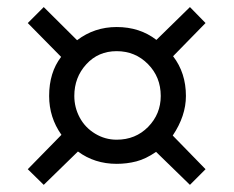

<svg xmlns="http://www.w3.org/2000/svg" viewBox="-20 -556 657 540"><path d="M103 -36.1 58.1 -80.1 152.8 -176.8Q118.2 -225.6 118.2 -286.1Q118.2 -352.1 151.9 -396L58.1 -491.2L103 -536.1L196.8 -442.9Q245.6 -480 308.1 -480Q373 -480 419.9 -443.8L514.2 -536.1L558.1 -491.2L466.8 -397.9Q502.9 -351.1 502.9 -286.1Q502.9 -230 465.8 -174.8L558.1 -80.1L514.2 -36.1L418.9 -128.9Q390.1 -108.9 363.5 -102.1Q336.9 -95.2 308.1 -95.2Q246.1 -95.2 199.2 -129.9ZM432.1 -286.1Q432.1 -339.4 396.2 -375.7Q360.4 -412.1 308.1 -412.1Q256.3 -412.1 222.7 -375.2Q189 -338.4 189 -286.1Q189 -253.9 204.1 -225.6Q219.2 -197.3 247.3 -180.2Q275.4 -163.1 308.1 -163.1Q361.3 -163.1 396.7 -199.2Q432.1 -235.4 432.1 -286.1Z"/></svg>

Font: Lorenzo Sans
Style: Regular
Weight: 400
Foundry: Intel Corporation
Version: Version 1.00; ttfautohint (v1.5)